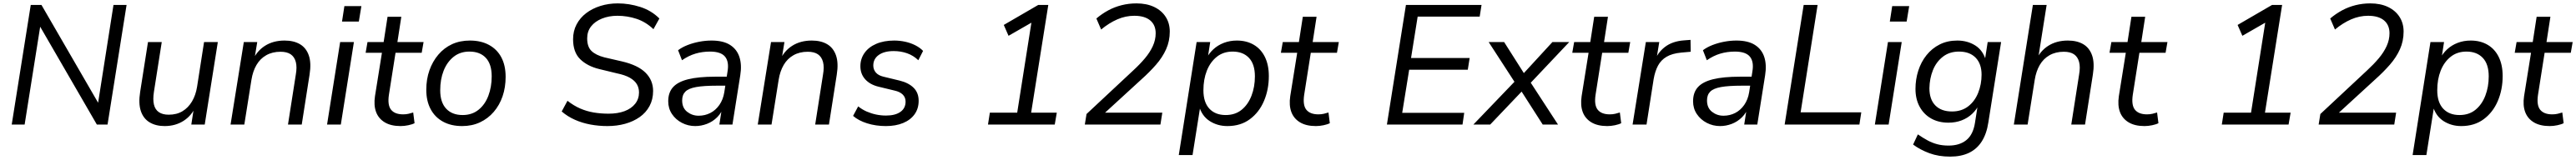

<svg xmlns="http://www.w3.org/2000/svg" viewBox="-20 -734 15162 943"><path d="M49 0 161 -705H224L574 -100H553L648 -705H725L613 0H550L200 -605H221L125 0Z M949 9Q897 9 860.5 -13Q824 -35 809 -79.5Q794 -124 805 -193L851 -486H932L886 -193Q879 -148 886 -118Q893 -88 915 -73Q937 -58 973 -58Q1020 -58 1054 -78.5Q1088 -99 1110 -136Q1132 -173 1140 -223L1181 -486H1262L1185 0H1106L1123 -110H1133Q1110 -54 1061.5 -22.5Q1013 9 949 9Z M1337 0 1415 -486H1494L1476 -376H1466Q1491 -433 1539.5 -464Q1588 -495 1655 -495Q1709 -495 1745.5 -473.5Q1782 -452 1797.5 -407.5Q1813 -363 1802 -294L1756 0H1675L1721 -294Q1729 -339 1721 -369Q1713 -399 1691 -414Q1669 -429 1631 -429Q1583 -429 1547 -408.5Q1511 -388 1489.5 -351Q1468 -314 1460 -264L1418 0Z M1993 -607 2007 -698H2107L2092 -607ZM1905 0 1982 -486H2063L1986 0Z M2338 9Q2281 9 2244.5 -13Q2208 -35 2193.5 -74Q2179 -113 2187 -167L2228 -423H2132L2143 -486H2238L2261 -635H2342L2319 -486H2473L2462 -423H2308L2269 -175Q2260 -114 2282 -87Q2304 -60 2353 -60Q2370 -60 2385 -63.5Q2400 -67 2412 -71L2420 -8Q2407 -1 2383.5 4Q2360 9 2338 9Z M2700 9Q2635 9 2587.5 -17Q2540 -43 2514.5 -91Q2489 -139 2489 -205Q2489 -267 2507.5 -319.5Q2526 -372 2560 -412Q2594 -452 2640.5 -473.5Q2687 -495 2746 -495Q2811 -495 2858.5 -469Q2906 -443 2931 -395.5Q2956 -348 2956 -281Q2956 -219 2938 -166.5Q2920 -114 2886 -74.5Q2852 -35 2805 -13Q2758 9 2700 9ZM2703 -56Q2758 -56 2796.5 -87Q2835 -118 2854.5 -170Q2874 -222 2874 -284Q2874 -356 2839.5 -393Q2805 -430 2743 -430Q2688 -430 2649.5 -399Q2611 -368 2591 -317Q2571 -266 2571 -202Q2571 -131 2606 -93.5Q2641 -56 2703 -56Z M3555 9Q3504 9 3455.5 0Q3407 -9 3364 -28Q3321 -47 3286 -77L3320 -140Q3357 -111 3395 -94.5Q3433 -78 3474.5 -71Q3516 -64 3562 -64Q3616 -64 3656 -79Q3696 -94 3718.5 -122.5Q3741 -151 3741 -189Q3741 -216 3728.5 -237.5Q3716 -259 3687.5 -275.5Q3659 -292 3610 -302L3507 -327Q3437 -344 3395 -385Q3353 -426 3353 -503Q3353 -551 3373.5 -590Q3394 -629 3430 -656.5Q3466 -684 3514 -699Q3562 -714 3616 -714Q3683 -714 3748.5 -693Q3814 -672 3861 -625L3826 -562Q3781 -605 3726.5 -623Q3672 -641 3614 -641Q3564 -641 3523 -624.5Q3482 -608 3459 -578.5Q3436 -549 3436 -508Q3436 -458 3461.5 -433.5Q3487 -409 3537 -396L3641 -372Q3735 -350 3779.5 -305.5Q3824 -261 3824 -198Q3824 -148 3803 -109Q3782 -70 3745 -44Q3708 -18 3659.5 -4.5Q3611 9 3555 9Z M4072 9Q4030 9 3993.5 -10Q3957 -29 3935 -62Q3913 -95 3913 -137Q3913 -189 3941.5 -220.5Q3970 -252 4031 -267Q4092 -282 4188 -282H4268L4260 -229H4199Q4122 -229 4077.5 -221Q4033 -213 4014 -194Q3995 -175 3995 -142Q3995 -98 4024.5 -75Q4054 -52 4092 -52Q4129 -52 4160.5 -68Q4192 -84 4214 -115.5Q4236 -147 4243 -190L4262 -312Q4272 -370 4247.5 -400Q4223 -430 4159 -430Q4114 -430 4073.5 -418Q4033 -406 3994 -379L3971 -438Q3995 -456 4027 -468.5Q4059 -481 4095.5 -488Q4132 -495 4168 -495Q4236 -495 4276.5 -469.5Q4317 -444 4332 -398Q4347 -352 4337 -290L4291 0H4214L4231 -110H4241Q4228 -70 4201.5 -43.5Q4175 -17 4141 -4Q4107 9 4072 9Z M4440 0 4518 -486H4597L4579 -376H4569Q4594 -433 4642.5 -464Q4691 -495 4758 -495Q4812 -495 4848.5 -473.5Q4885 -452 4900.5 -407.5Q4916 -363 4905 -294L4859 0H4778L4824 -294Q4832 -339 4824 -369Q4816 -399 4794 -414Q4772 -429 4734 -429Q4686 -429 4650 -408.5Q4614 -388 4592.5 -351Q4571 -314 4563 -264L4521 0Z M5194 9Q5135 9 5084 -7Q5033 -23 5001 -51L5031 -107Q5055 -88 5081.5 -76.5Q5108 -65 5136.5 -59Q5165 -53 5195 -53Q5249 -53 5279.5 -74.5Q5310 -96 5310 -135Q5310 -160 5293.5 -176.5Q5277 -193 5246 -200L5151 -223Q5101 -235 5072.5 -266.5Q5044 -298 5044 -344Q5044 -387 5068 -421.5Q5092 -456 5137 -475.5Q5182 -495 5243 -495Q5276 -495 5308 -488Q5340 -481 5367.5 -467Q5395 -453 5413 -434L5385 -379Q5356 -407 5319 -420Q5282 -433 5240 -433Q5184 -433 5152 -410Q5120 -387 5120 -348Q5120 -324 5135 -306.5Q5150 -289 5180 -282L5275 -259Q5328 -246 5357.5 -216.5Q5387 -187 5387 -140Q5387 -94 5363 -60.5Q5339 -27 5295.5 -9Q5252 9 5194 9Z M5795 0 5806 -70H5967L6056 -635L6104 -631L5916 -523L5888 -587L6091 -705H6150L6049 -70H6200L6188 0Z M6365 0 6375 -62 6650 -319Q6689 -355 6718.5 -390Q6748 -425 6765 -462Q6782 -499 6782 -538Q6782 -587 6749.5 -614Q6717 -641 6656 -641Q6605 -641 6556.5 -620Q6508 -599 6461 -560L6433 -625Q6466 -653 6503 -673Q6540 -693 6582 -703.5Q6624 -714 6669 -714Q6729 -714 6773 -693Q6817 -672 6841 -634.5Q6865 -597 6865 -548Q6865 -492 6843.5 -444Q6822 -396 6784 -352.5Q6746 -309 6699 -267L6458 -46L6456 -70H6821L6810 0Z M6918 180 7023 -486H7103L7087 -383H7077Q7094 -418 7121 -443Q7148 -468 7183.5 -481.5Q7219 -495 7260 -495Q7317 -495 7359.5 -470Q7402 -445 7425 -398Q7448 -351 7448 -286Q7448 -206 7419.5 -139Q7391 -72 7336.5 -31.5Q7282 9 7204 9Q7146 9 7100 -20.5Q7054 -50 7037 -110H7045L6999 180ZM7194 -56Q7250 -56 7288 -87Q7326 -118 7346 -170Q7366 -222 7366 -284Q7366 -356 7331 -393Q7296 -430 7235 -430Q7180 -430 7141.5 -399Q7103 -368 7083 -317Q7063 -266 7063 -202Q7063 -131 7098 -93.5Q7133 -56 7194 -56Z M7725 9Q7668 9 7631.5 -13Q7595 -35 7580.5 -74Q7566 -113 7574 -167L7615 -423H7519L7530 -486H7625L7648 -635H7729L7706 -486H7860L7849 -423H7695L7656 -175Q7647 -114 7669 -87Q7691 -60 7740 -60Q7757 -60 7772 -63.5Q7787 -67 7799 -71L7807 -8Q7794 -1 7770.5 4Q7747 9 7725 9Z M8143 0 8255 -705H8700L8689 -636H8324L8285 -392H8630L8619 -323H8274L8233 -69H8598L8588 0Z M8652 0 8909 -268 8908 -230 8742 -486H8833L8958 -289H8936L9117 -486H9216L8976 -232L8975 -269L9150 0H9060L8925 -211L8950 -209L8751 0Z M9440 9Q9383 9 9346.5 -13Q9310 -35 9295.5 -74Q9281 -113 9289 -167L9330 -423H9234L9245 -486H9340L9363 -635H9444L9421 -486H9575L9564 -423H9410L9371 -175Q9362 -114 9384 -87Q9406 -60 9455 -60Q9472 -60 9487 -63.5Q9502 -67 9514 -71L9522 -8Q9509 -1 9485.5 4Q9462 9 9440 9Z M9589 0 9667 -486H9746L9727 -370H9717Q9735 -423 9779 -457Q9823 -491 9891 -496L9930 -499L9931 -429L9875 -424Q9822 -419 9789 -399.5Q9756 -380 9738.5 -347Q9721 -314 9713 -268L9671 0Z M10104 9Q10062 9 10025.5 -10Q9989 -29 9967 -62Q9945 -95 9945 -137Q9945 -189 9973.5 -220.5Q10002 -252 10063 -267Q10124 -282 10220 -282H10300L10292 -229H10231Q10154 -229 10109.5 -221Q10065 -213 10046 -194Q10027 -175 10027 -142Q10027 -98 10056.5 -75Q10086 -52 10124 -52Q10161 -52 10192.5 -68Q10224 -84 10246 -115.5Q10268 -147 10275 -190L10294 -312Q10304 -370 10279.5 -400Q10255 -430 10191 -430Q10146 -430 10105.5 -418Q10065 -406 10026 -379L10003 -438Q10027 -456 10059 -468.5Q10091 -481 10127.5 -488Q10164 -495 10200 -495Q10268 -495 10308.5 -469.5Q10349 -444 10364 -398Q10379 -352 10369 -290L10323 0H10246L10263 -110H10273Q10260 -70 10233.5 -43.5Q10207 -17 10173 -4Q10139 9 10104 9Z M10484 0 10596 -705H10678L10578 -72H10935L10924 0Z M11103 -607 11117 -698H11217L11202 -607ZM11015 0 11092 -486H11173L11096 0Z M11458 189Q11390 189 11336 169Q11282 149 11240 118L11268 58Q11297 78 11324.5 93Q11352 108 11382 116Q11412 124 11449 124Q11513 124 11553 92Q11593 60 11604 -9L11622 -124L11631 -123Q11614 -88 11587.5 -63Q11561 -38 11525.5 -24.5Q11490 -11 11448 -11Q11390 -11 11346.5 -35.5Q11303 -60 11278.5 -105Q11254 -150 11254 -210Q11254 -266 11270.5 -317.5Q11287 -369 11319 -409Q11351 -449 11396.5 -472Q11442 -495 11500 -495Q11560 -495 11606 -466Q11652 -437 11669 -376L11662 -377L11679 -486H11758L11683 -13Q11673 54 11644.5 99Q11616 144 11569.5 166.5Q11523 189 11458 189ZM11469 -77Q11525 -77 11564 -107Q11603 -137 11623 -187Q11643 -237 11643 -294Q11643 -358 11608 -394Q11573 -430 11510 -430Q11454 -430 11415 -399.5Q11376 -369 11356.5 -320Q11337 -271 11336 -214Q11336 -148 11371 -112.5Q11406 -77 11469 -77Z M11833 0 11945 -705H12026L11974 -376H11962Q11987 -433 12035.5 -464Q12084 -495 12151 -495Q12205 -495 12241.5 -473.5Q12278 -452 12293.5 -407.5Q12309 -363 12298 -294L12252 0H12171L12217 -294Q12225 -339 12217 -369Q12209 -399 12187 -414Q12165 -429 12127 -429Q12079 -429 12043 -408.5Q12007 -388 11985.5 -351Q11964 -314 11956 -264L11914 0Z M12602 9Q12545 9 12508.5 -13Q12472 -35 12457.5 -74Q12443 -113 12451 -167L12492 -423H12396L12407 -486H12502L12525 -635H12606L12583 -486H12737L12726 -423H12572L12533 -175Q12524 -114 12546 -87Q12568 -60 12617 -60Q12634 -60 12649 -63.5Q12664 -67 12676 -71L12684 -8Q12671 -1 12647.5 4Q12624 9 12602 9Z M13057 0 13068 -70H13229L13318 -635L13366 -631L13178 -523L13150 -587L13353 -705H13412L13311 -70H13462L13450 0Z M13627 0 13637 -62 13912 -319Q13951 -355 13980.5 -390Q14010 -425 14027 -462Q14044 -499 14044 -538Q14044 -587 14011.5 -614Q13979 -641 13918 -641Q13867 -641 13818.5 -620Q13770 -599 13723 -560L13695 -625Q13728 -653 13765 -673Q13802 -693 13844 -703.5Q13886 -714 13931 -714Q13991 -714 14035 -693Q14079 -672 14103 -634.5Q14127 -597 14127 -548Q14127 -492 14105.5 -444Q14084 -396 14046 -352.5Q14008 -309 13961 -267L13720 -46L13718 -70H14083L14072 0Z M14180 180 14285 -486H14365L14349 -383H14339Q14356 -418 14383 -443Q14410 -468 14445.5 -481.5Q14481 -495 14522 -495Q14579 -495 14621.5 -470Q14664 -445 14687 -398Q14710 -351 14710 -286Q14710 -206 14681.5 -139Q14653 -72 14598.5 -31.5Q14544 9 14466 9Q14408 9 14362 -20.5Q14316 -50 14299 -110H14307L14261 180ZM14456 -56Q14512 -56 14550 -87Q14588 -118 14608 -170Q14628 -222 14628 -284Q14628 -356 14593 -393Q14558 -430 14497 -430Q14442 -430 14403.5 -399Q14365 -368 14345 -317Q14325 -266 14325 -202Q14325 -131 14360 -93.5Q14395 -56 14456 -56Z M14987 9Q14930 9 14893.5 -13Q14857 -35 14842.5 -74Q14828 -113 14836 -167L14877 -423H14781L14792 -486H14887L14910 -635H14991L14968 -486H15122L15111 -423H14957L14918 -175Q14909 -114 14931 -87Q14953 -60 15002 -60Q15019 -60 15034 -63.5Q15049 -67 15061 -71L15069 -8Q15056 -1 15032.5 4Q15009 9 14987 9Z"/></svg>

Font: Nunito Sans 12pt ExtraLight 12pt
Style: Italic
Weight: 400
Italic angle: -9°
Version: Version 3.101;gftools[0.9.27]